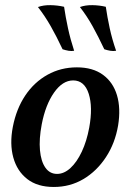

<svg xmlns="http://www.w3.org/2000/svg" viewBox="-20 -735 519 764"><path d="M194 9Q129 9 88.5 -22.5Q48 -54 33 -108Q18 -162 31 -230Q45 -302 80.5 -355Q116 -408 169 -437.5Q222 -467 286 -467Q349 -467 389.5 -437.5Q430 -408 445.5 -356Q461 -304 450 -236Q438 -165 401.5 -109.5Q365 -54 312 -22.5Q259 9 194 9ZM207 -43Q235 -43 260.5 -66.5Q286 -90 305.5 -131.5Q325 -173 335 -227Q350 -309 333 -362Q316 -415 271 -415Q229 -415 195 -366.5Q161 -318 146 -240Q135 -182 139 -137.5Q143 -93 160.5 -68Q178 -43 207 -43ZM395 -539Q371 -590 348.5 -630.5Q326 -671 298 -707Q320 -715 348 -714.5Q376 -714 401 -708Q407 -667 416.5 -623Q426 -579 442 -533Q431 -531 419 -533Q407 -535 395 -539ZM229 -539Q205 -590 182 -630.5Q159 -671 131 -707Q153 -715 181 -714.5Q209 -714 235 -708Q241 -667 250.5 -623Q260 -579 275 -533Q265 -531 253 -533Q241 -535 229 -539Z"/></svg>

Font: Vollkorn Medium
Style: Italic
Weight: 500
Italic angle: -11°
Designer: Friedrich Althausen
Foundry: Friedrich Althausen
Version: Version 5.000